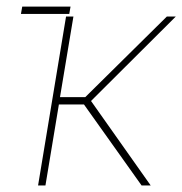

<svg xmlns="http://www.w3.org/2000/svg" viewBox="-20 -566 557 586"><path d="M96.2 0 181.6 -515.6H204.1L163.1 -269.5H240.2L489.3 -515.6H516.6L257.8 -257.8L439.9 0H412.1L236.3 -247.1H159.7L118.7 0ZM43.9 -523.4 47.9 -545.9H195.3L191.4 -523.4Z"/></svg>

Font: Inter Display Thin
Style: Italic
Weight: 100
Italic angle: -9.39999°
Designer: Rasmus Andersson
Foundry: rsms
Version: Version 4.000;git-a52131595